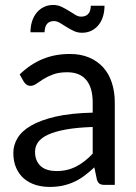

<svg xmlns="http://www.w3.org/2000/svg" viewBox="-20 -728 537 756"><path d="M345 -228Q283.5 -226 240.2 -218.2Q197 -210.5 169.8 -198Q142.5 -185.5 130.2 -168.5Q118 -151.5 118 -130.5Q118 -110.5 124.5 -96Q131 -81.5 142.2 -72.2Q153.5 -63 168.8 -58.8Q184 -54.5 201.5 -54.5Q225 -54.5 244.5 -59.2Q264 -64 281.2 -73Q298.5 -82 314.2 -94.5Q330 -107 345 -123ZM57.5 -435Q99.5 -475.5 148 -495.5Q196.5 -515.5 255.5 -515.5Q298 -515.5 331 -501.5Q364 -487.5 386.5 -462.5Q409 -437.5 420.5 -402Q432 -366.5 432 -324V0H392.5Q379.5 0 372.5 -4.2Q365.5 -8.5 361.5 -21L351.5 -69Q331.5 -50.5 312.5 -36.2Q293.5 -22 272.5 -12.2Q251.5 -2.5 227.8 2.8Q204 8 175 8Q145.5 8 119.5 -0.2Q93.5 -8.5 74.2 -25Q55 -41.5 43.8 -66.8Q32.5 -92 32.5 -126.5Q32.5 -156.5 49 -184.2Q65.5 -212 102.5 -233.5Q139.5 -255 199 -268.8Q258.5 -282.5 345 -284.5V-324Q345 -383 319.5 -413.2Q294 -443.5 245 -443.5Q212 -443.5 189.8 -435.2Q167.5 -427 151.2 -416.8Q135 -406.5 123.2 -398.2Q111.5 -390 100 -390Q91 -390 84.5 -394.8Q78 -399.5 73.5 -406.5ZM299.5 -662.5Q317.5 -662.5 327.2 -673Q337 -683.5 337.5 -705.5H391.5Q391.5 -682 385.2 -662.2Q379 -642.5 367.2 -628.5Q355.5 -614.5 339.2 -606.8Q323 -599 303 -599Q285.5 -599 270.2 -606.2Q255 -613.5 241.5 -622Q228 -630.5 216 -637.8Q204 -645 192.5 -645Q156.5 -645 155.5 -601H100Q100 -625 106.5 -644.8Q113 -664.5 125 -678.8Q137 -693 153.5 -700.8Q170 -708.5 189.5 -708.5Q207 -708.5 222.2 -701.2Q237.5 -694 251 -685.5Q264.5 -677 276.2 -669.8Q288 -662.5 299.5 -662.5Z"/></svg>

Font: Lato-Regular
Style: Regular
Weight: 400
Designer: Lukasz Dziedzic with Adam Twardoch and Botio Nikoltchev
Foundry: tyPoland Lukasz Dziedzic
Version: Version 2.015; 2015-08-06; http://www.latofonts.com/